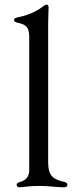

<svg xmlns="http://www.w3.org/2000/svg" viewBox="-20 -794 323 820"><path d="M63.9 5.7C79.9 5.7 102.3 0 148.8 0C190.7 0 223.7 6 250.4 6C260.3 6 267.8 3.6 267.8 -5C267.8 -11.7 263.8 -14.9 252.1 -17.8C214.5 -26.6 185.7 -38.7 186.1 -96.2H185.7V-693.5C185.7 -721.2 187.5 -745 187.5 -762.1C187.5 -771.3 183.9 -774.1 179 -774.1C175.1 -774.1 171.5 -772 166.5 -768.5C146.7 -753.2 115.4 -732.2 55.4 -719.8C45.8 -718 40.1 -714.8 40.1 -708.5C40.1 -702.4 44.7 -699.6 52.9 -697.8C83.1 -690.3 104.8 -684.7 104.8 -638.1V-62.9C102.3 -33 85.9 -22.7 63.6 -16.3C55.4 -13.8 51.1 -10.7 51.1 -4.3C51.1 2.8 56.5 5.7 63.9 5.7Z"/></svg>

Font: Margiela Serif Text
Style: Regular
Weight: 400
Designer: Andreas Faust, Stefan Endress
Version: Version 1.002;FEAKit 1.0